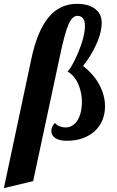

<svg xmlns="http://www.w3.org/2000/svg" viewBox="-105 -720 605 990"><path d="M55.7 -412.1Q85.9 -557.6 144 -628.9Q202.1 -700.2 291.5 -700.2Q351.1 -700.2 385.3 -674.3Q419.4 -648.4 419.4 -603Q419.4 -545.4 381.8 -471.2Q358.9 -425.3 323.2 -379.9Q378.4 -337.4 408.2 -281.2Q436.5 -227.5 436.5 -171.4Q436.5 -135.3 424.1 -103.3Q411.6 -71.3 387.2 -47.4Q361.8 -22.5 324.5 -8.3Q287.1 5.9 239.7 5.9Q201.7 5.9 180.7 -7.6Q159.7 -21 159.7 -44.9Q159.7 -56.6 164.8 -67.6Q169.9 -78.6 178.7 -85.9Q187 -75.2 201.7 -69.1Q216.3 -63 233.9 -63Q253.9 -63 269.5 -73.5Q285.2 -84 296.4 -102.5Q306.6 -120.1 312 -143.8Q317.4 -167.5 317.4 -192.9Q317.4 -242.7 298.8 -285.6Q289.6 -307.1 275.4 -324Q261.2 -340.8 243.7 -351.1Q260.3 -369.1 280.3 -410.2Q302.2 -455.1 316.9 -499.5Q333 -551.3 333 -585.9Q333 -638.2 294.4 -638.2Q280.8 -638.2 269.8 -627.9Q258.8 -617.7 248.5 -594.7Q228 -546.4 204.6 -434.1L65.9 213.9L-85 250Z"/></svg>

Font: Pattaya
Style: Regular
Weight: 400
Designer: Pablo Impallari / Thai characters Designed by Thanarat Vachiruckul and Suppakit Chalermlarp
Foundry: Pablo Impallari
Version: Version 2.001